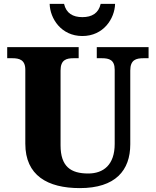

<svg xmlns="http://www.w3.org/2000/svg" viewBox="-20 -956 799 986"><path d="M403 -771C512 -771 569 -861 571 -936H497C486 -888 452 -868 403 -868C354 -868 320 -888 309 -936H235C237 -861 294 -771 403 -771ZM390 10C573 10 649 -81 649 -215V-594C649 -649 679 -657 717 -657H743V-714H477V-657H503C540 -657 569 -649 569 -598V-217C569 -110 512 -65 433 -65C344 -65 291 -100 291 -210V-594C291 -649 321 -657 358 -657H384V-714H17V-657H43C79 -657 110 -649 110 -598V-218C110 -55 224 10 390 10Z"/></svg>

Font: Noto Serif Gurmukhi ExtraBold
Style: Regular
Weight: 800
Designer: Vaibhav Singh and the Monotype Design Team
Foundry: Monotype Imaging Inc.
Version: Version 2.004